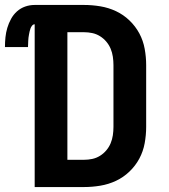

<svg xmlns="http://www.w3.org/2000/svg" viewBox="-61 -755 681 775"><path d="M79 0V-657Q73 -657 68.5 -651.5Q64 -646 62 -640Q60 -634 58.5 -628Q57 -622 56 -615.5Q55 -609 54 -603Q53 -597 53 -590.5Q53 -584 52.5 -577.5Q52 -571 52 -565H-41Q-41 -585 -39 -604.5Q-37 -624 -31.5 -642.5Q-26 -661 -16.5 -678.5Q-7 -696 7.5 -709Q22 -722 40.5 -728.5Q59 -735 79 -735H278Q311 -735 344 -729.5Q377 -724 407 -710Q437 -696 461.5 -672.5Q486 -649 501.5 -620Q517 -591 523 -558Q529 -525 529 -492V-243Q529 -210 523 -177Q517 -144 501.5 -115Q486 -86 461.5 -62.5Q437 -39 407 -25Q377 -11 344 -5.5Q311 0 278 0ZM211 -110H278Q295 -110 311.5 -113.5Q328 -117 342.5 -126Q357 -135 368 -148Q379 -161 385.5 -176.5Q392 -192 394.5 -209Q397 -226 397 -243V-492Q397 -509 394.5 -526Q392 -543 385.5 -558.5Q379 -574 368 -587Q357 -600 342.5 -609Q328 -618 311.5 -621.5Q295 -625 278 -625H211Z"/></svg>

Font: Iosevka Extrabold Extended
Style: Regular
Weight: 800
Width: 7
Monospace: yes
Designer: Belleve Invis
Foundry: Belleve Invis
Version: Version 32.5.0; ttfautohint (v1.8.4)